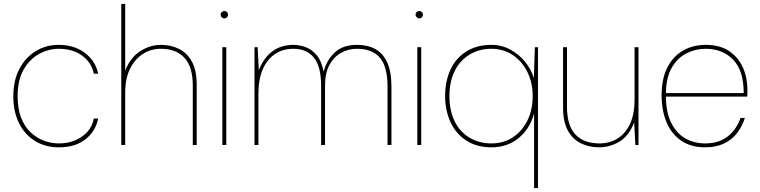

<svg xmlns="http://www.w3.org/2000/svg" viewBox="-20 -740 3877 980"><path d="M279 12Q212 12 159.5 -20Q107 -52 77.5 -110.5Q48 -169 48 -249Q48 -330 79 -388.5Q110 -447 162.5 -479Q215 -511 279 -511Q360 -511 414 -469.5Q468 -428 481 -364H459Q446 -423 398 -457Q350 -491 280 -491Q228 -491 179.5 -464.5Q131 -438 100.5 -384.5Q70 -331 70 -249Q70 -184 88 -138.5Q106 -93 137 -64Q168 -35 205.5 -21.5Q243 -8 280 -8Q325 -8 362 -23Q399 -38 425 -66Q451 -94 459 -135H481Q469 -72 417.5 -30Q366 12 279 12Z M599 0V-720H619V-379Q644 -445 694.5 -478Q745 -511 801 -511Q853 -511 894.5 -490Q936 -469 960 -424.5Q984 -380 984 -308V0H964V-303Q964 -399 921.5 -445Q879 -491 801 -491Q750 -491 709 -464.5Q668 -438 643.5 -388.5Q619 -339 619 -267V0Z M1115 0V-499H1135V0ZM1125 -646Q1118 -646 1112 -652Q1106 -658 1106 -665Q1106 -673 1112.5 -678.5Q1119 -684 1125 -684Q1133 -684 1138.5 -678.5Q1144 -673 1144 -665Q1144 -658 1138.5 -652Q1133 -646 1125 -646Z M1279 0V-499H1295L1301 -382Q1327 -447 1371.5 -479Q1416 -511 1478 -511Q1507 -511 1538.5 -500Q1570 -489 1595.5 -459.5Q1621 -430 1632 -374Q1646 -431 1687.5 -471Q1729 -511 1802 -511Q1857 -511 1896 -489.5Q1935 -468 1956.5 -421Q1978 -374 1978 -296V0H1958V-298Q1958 -399 1919.5 -445Q1881 -491 1802 -491Q1758 -491 1720.5 -470Q1683 -449 1661 -407.5Q1639 -366 1639 -303V0H1619V-303Q1619 -400 1582.5 -445.5Q1546 -491 1478 -491Q1424 -491 1384 -464.5Q1344 -438 1321.5 -387Q1299 -336 1299 -260V0Z M2110 0V-499H2130V0ZM2120 -646Q2113 -646 2107 -652Q2101 -658 2101 -665Q2101 -673 2107.5 -678.5Q2114 -684 2120 -684Q2128 -684 2133.5 -678.5Q2139 -673 2139 -665Q2139 -658 2133.5 -652Q2128 -646 2120 -646Z M2706 220V-161Q2685 -83 2627.5 -35.5Q2570 12 2488 12Q2414 12 2361 -22Q2308 -56 2280 -115.5Q2252 -175 2252 -250Q2252 -326 2279.5 -385Q2307 -444 2360.5 -477.5Q2414 -511 2488 -511Q2541 -511 2585.5 -486.5Q2630 -462 2661 -423.5Q2692 -385 2705 -341L2710 -499H2726V220ZM2488 -8Q2550 -8 2597.5 -39Q2645 -70 2672 -125Q2699 -180 2699 -249Q2699 -317 2672 -372Q2645 -427 2597.5 -459Q2550 -491 2488 -491Q2426 -491 2377 -461.5Q2328 -432 2301 -378Q2274 -324 2274 -249Q2274 -175 2301 -120.5Q2328 -66 2377 -37Q2426 -8 2488 -8Z M3037 12Q2987 12 2945 -8.5Q2903 -29 2878.5 -73.5Q2854 -118 2854 -191V-499H2874V-196Q2874 -99 2917 -53.5Q2960 -8 3040 -8Q3093 -8 3133.5 -34Q3174 -60 3196.5 -109.5Q3219 -159 3219 -231V-499H3239V0H3223L3217 -115Q3190 -46 3141.5 -17Q3093 12 3037 12Z M3579 12Q3508 12 3458.5 -21Q3409 -54 3383 -114Q3357 -174 3357 -255Q3357 -337 3385.5 -394Q3414 -451 3465 -481Q3516 -511 3582 -511Q3655 -511 3702 -479Q3749 -447 3772 -395Q3795 -343 3795 -282Q3795 -272 3795 -265Q3795 -258 3794 -247H3368V-265H3776Q3776 -380 3722 -435.5Q3668 -491 3582 -491Q3530 -491 3483.5 -467.5Q3437 -444 3408 -393Q3379 -342 3379 -260V-251Q3379 -166 3406.5 -112Q3434 -58 3479 -33Q3524 -8 3579 -8Q3648 -8 3693 -42.5Q3738 -77 3760 -138H3782Q3768 -94 3741.5 -60Q3715 -26 3674.5 -7Q3634 12 3579 12Z"/></svg>

Font: DM Sans 20pt Thin
Style: Regular
Weight: 250
Version: Version 4.004;gftools[0.9.30]